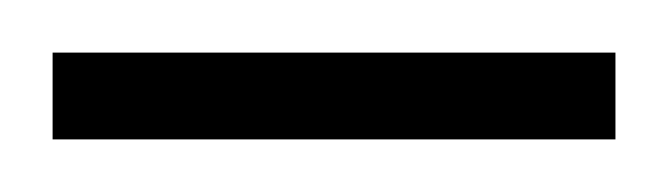

<svg xmlns="http://www.w3.org/2000/svg" viewBox="-20 -593 254 73"><path d="M0 -540V-573H214V-540Z"/></svg>

Font: Smooch Sans
Style: Regular
Weight: 400
Designer: Robert E. Leuschke
Foundry: Robert E. Leuschke
Version: Version 1.010; ttfautohint (v1.8.3)